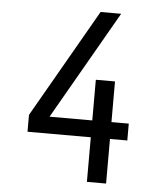

<svg xmlns="http://www.w3.org/2000/svg" viewBox="-53 -781 705 828"><g transform="rotate(5 300.0 -367.5)"><path d="M354 0V-193H80V-266L349 -735H438L169 -266H354V-442H437V-266H512V-193H437V0Z"/></g></svg>

Font: Iosevka Extended
Style: Regular
Weight: 400
Width: 7
Monospace: yes
Designer: Belleve Invis
Foundry: Belleve Invis
Version: Version 32.5.0; ttfautohint (v1.8.4)